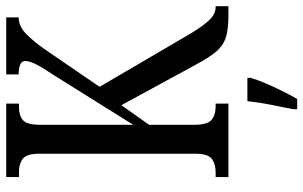

<svg xmlns="http://www.w3.org/2000/svg" viewBox="-199 -555 975 617"><g transform="rotate(-90 288.5 -246.5)"><path d="M28 0V-41H43Q69 -41 86 -53Q103 -65 103 -107V-607Q103 -648 87 -660.5Q71 -673 45 -673H28V-714H264V-673H252Q226 -673 211 -660.5Q196 -648 196 -604V-306L353 -557Q379 -596 390 -617.5Q401 -639 401 -653Q401 -674 358 -674V-714H541V-674Q513 -674 488 -650Q463 -626 433 -582L318 -414L489 -122Q512 -83 532 -62Q552 -41 574 -41H577V0H546Q502 0 476 -8.5Q450 -17 431 -39.5Q412 -62 389 -105L259 -344L196 -255V-110Q196 -67 212 -54Q228 -41 255 -41H264V0ZM246 208Q253 174 260.5 136Q268 98 272 61H347V71Q341 92 329.5 119Q318 146 304.5 173Q291 200 279 221H246Z"/></g></svg>

Font: Noto Serif Ethiopic ExtraCondensed
Style: Regular
Weight: 400
Width: 2
Designer: Monotype Design Team
Foundry: Monotype Imaging Inc.
Version: Version 2.102; ttfautohint (v1.8.4.7-5d5b)